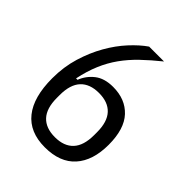

<svg xmlns="http://www.w3.org/2000/svg" viewBox="-200 -813 940 940"><g transform="rotate(45 270.0 -343.0)"><path d="M270 12Q165 12 111 -55.5Q57 -123 57 -253Q57 -332 78 -401Q99 -470 131.5 -527Q164 -584 204 -627.5Q244 -671 283 -698H386Q335 -657 295 -618.5Q255 -580 225 -538Q195 -496 174 -446.5Q153 -397 140 -335H150Q166 -377 202 -405.5Q238 -434 298 -434Q383 -434 433 -380.5Q483 -327 483 -218Q483 -109 429 -48.5Q375 12 270 12ZM270 -58Q333 -58 366 -93.5Q399 -129 399 -201V-221Q399 -293 366 -328.5Q333 -364 270 -364Q207 -364 174 -328.5Q141 -293 141 -221V-201Q141 -129 174 -93.5Q207 -58 270 -58Z"/></g></svg>

Font: IBM Plex Sans Condensed
Style: Regular
Weight: 400
Width: 3
Designer: Mike Abbink, Paul van der Laan, Pieter van Rosmalen
Foundry: Bold Monday
Version: Version 1.1